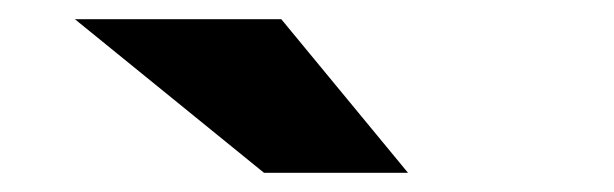

<svg xmlns="http://www.w3.org/2000/svg" viewBox="-20 -787 640 200"><path d="M255 -607 58 -767H273L405 -607Z"/></svg>

Font: MOST Montserrat Black
Style: Regular
Weight: 900
Designer: Julieta Ulanovsky
Foundry: Julieta Ulanovsky
Version: Version 8.000;March 11, 2024;FontCreator 15.0.0.2926 64-bit